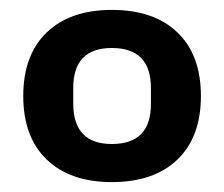

<svg xmlns="http://www.w3.org/2000/svg" viewBox="-20 -719 453 388"><path d="M206 -351Q122 -351 74.5 -396.5Q27 -442 27 -525Q27 -608 74.5 -653.5Q122 -699 206 -699Q291 -699 338.5 -653.5Q386 -608 386 -525Q386 -442 338.5 -396.5Q291 -351 206 -351ZM206 -428Q285 -428 285 -509V-541Q285 -622 206 -622Q128 -622 128 -541V-510Q128 -428 206 -428Z"/></svg>

Font: Mozilla Text ExtraLight
Style: Regular
Weight: 200
Designer: Studio DRAMA
Foundry: Studio DRAMA
Version: Version 1.000